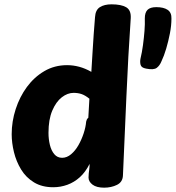

<svg xmlns="http://www.w3.org/2000/svg" viewBox="-20 -854 812 887"><path d="M419 -775Q421 -808 441.5 -821Q462 -834 495 -834Q540 -834 563 -820.5Q586 -807 584 -770Q572 -596 564 -409.5Q556 -223 548 -44Q547 -13 520.5 0Q494 13 461 13Q426 13 407.5 -1Q389 -15 389 -34Q389 -44 390 -53Q391 -62 392.5 -73Q394 -84 394 -97Q375 -59 349 -35.5Q323 -12 291.5 -0.5Q260 11 226 11Q174 11 137 -11.5Q100 -34 77.5 -71Q55 -108 44.5 -151Q34 -194 34 -234Q34 -293 52.5 -350Q71 -407 104.5 -452.5Q138 -498 185 -525.5Q232 -553 290 -553Q318 -553 346 -545.5Q374 -538 402 -522Q405 -568 407.5 -612Q410 -656 413 -697.5Q416 -739 419 -775ZM204 -240Q204 -211 210.5 -184.5Q217 -158 231 -141.5Q245 -125 267 -125Q289 -125 308.5 -141.5Q328 -158 342.5 -183.5Q357 -209 366.5 -238Q376 -267 378 -292Q379 -297 381 -301.5Q383 -306 388 -310L393 -398Q373 -414 356.5 -419.5Q340 -425 320 -425Q292 -425 265.5 -404.5Q239 -384 221.5 -343Q204 -302 204 -240ZM655 -537Q633 -541 629.5 -554.5Q626 -568 629 -583Q636 -612 640.5 -645.5Q645 -679 647.5 -711Q650 -743 649 -769Q649 -796 661.5 -808.5Q674 -821 702 -821Q736 -821 754.5 -808.5Q773 -796 772 -768Q772 -736 765 -700Q758 -664 748 -630Q738 -596 726 -571Q718 -551 704 -540.5Q690 -530 655 -537Z"/></svg>

Font: Playpen Sans
Style: Bold
Weight: 700
Designer: Laura Meseguer, Veronika Burian, José Scaglione
Foundry: TypeTogether
Version: Version 1.001